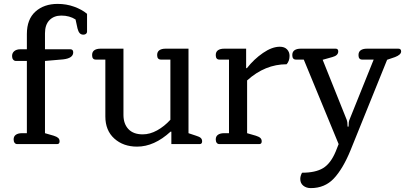

<svg xmlns="http://www.w3.org/2000/svg" viewBox="-20 -740 2081 986"><path d="M69 0Q60 0 55 -6.5Q50 -13 50 -24Q50 -40 61.5 -48Q73 -56 93 -56H118V-427H62Q53 -427 47.5 -434Q42 -441 42 -452Q42 -468 53.5 -477.5Q65 -487 85 -487H118V-565Q118 -641 162 -680.5Q206 -720 276 -720Q321 -720 361 -705.5Q401 -691 427 -669V-577Q427 -571 422 -566.5Q417 -562 408 -562Q396 -562 389 -570Q382 -578 378 -594L368 -640Q337 -660 295 -660Q257 -660 234 -636.5Q211 -613 211 -569V-487H341Q356 -487 356 -471Q356 -441 304 -435L211 -427V-56L256 -43Q272 -38 279 -31.5Q286 -25 286 -14Q286 0 273 0Z M521 -142V-434H472Q453 -434 453 -457Q453 -474 464.5 -482Q476 -490 496 -490H614V-150Q614 -104 639.5 -77Q665 -50 713 -50Q750 -50 787 -70.5Q824 -91 855 -125V-434H807Q787 -434 787 -457Q787 -474 798.5 -482Q810 -490 830 -490H948V-56L987 -43Q1004 -38 1011 -31.5Q1018 -25 1018 -14Q1018 0 1005 0H860V-64H856Q772 13 684 13Q613 13 567 -28.5Q521 -70 521 -142Z M1107 0Q1098 0 1093 -6.5Q1088 -13 1088 -24Q1088 -40 1099.5 -48Q1111 -56 1131 -56H1156V-434H1107Q1088 -434 1088 -457Q1088 -474 1099.5 -482Q1111 -490 1131 -490H1244V-390H1248Q1284 -436 1330.5 -468Q1377 -500 1417 -500Q1441 -500 1454 -486.5Q1467 -473 1467 -453Q1467 -427 1452 -410Q1341 -410 1249 -327V-56L1294 -43Q1310 -38 1317 -31.5Q1324 -25 1324 -14Q1324 0 1311 0Z M1522 179Q1522 164 1531 147Q1600 147 1639 123.5Q1678 100 1704 38L1719 0L1540 -434H1500Q1481 -434 1481 -457Q1481 -474 1492.5 -482Q1504 -490 1524 -490H1704Q1717 -490 1717 -476Q1717 -455 1687 -447L1637 -433L1760 -126Q1765 -114 1765 -90H1770Q1770 -115 1775 -126L1899 -434H1840Q1821 -434 1821 -457Q1821 -474 1832.5 -482Q1844 -490 1864 -490H2026Q2040 -490 2040 -476Q2040 -459 2009 -447L1968 -433L1780 32Q1741 127 1694.5 176.5Q1648 226 1576 226Q1553 226 1537.5 213.5Q1522 201 1522 179Z"/></svg>

Font: Maitree Medium
Style: Regular
Weight: 500
Designer: CadsonDemak Team
Foundry: CadsonDemak
Version: Version 1.010